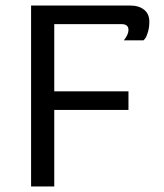

<svg xmlns="http://www.w3.org/2000/svg" viewBox="-20 -670 590 690"><path d="M175 -275V0H91.7V-650H450Q479.2 -650 497.9 -635Q516.7 -620 516.7 -591.7Q516.7 -571.7 511.7 -555Q506.7 -538.3 501.7 -531.7L495.8 -525H425Q441.7 -545.8 441.7 -562.5Q441.7 -583.3 416.7 -583.3H175V-341.7H441.7V-275Z"/></svg>

Font: BoonBaan
Style: Regular
Weight: 400
Designer: Sungsit Sawaiwan
Foundry: FontUni
Version: Version 2.0